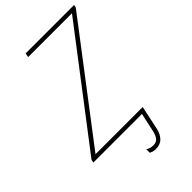

<svg xmlns="http://www.w3.org/2000/svg" viewBox="-277 -806 1096 1096"><g transform="rotate(-45 271.0 -258.0)"><path d="M300 198Q285 198 275.5 195Q266 192 259 188V160Q265 164 276.5 168.5Q288 173 304 173Q328 173 340.5 157.5Q353 142 359 115L384 0H-8L-5 -18L508 -689H154L159 -714H550L546 -696L34 -25H415L384 121Q376 156 355.5 177Q335 198 300 198Z"/></g></svg>

Font: Noto Sans Disp Thin
Style: Italic
Weight: 100
Italic angle: -12°
Designer: Monotype Design Team
Foundry: Monotype Imaging Inc.
Version: Version 2.000;GOOG;noto-source:20170915:90ef993387c0